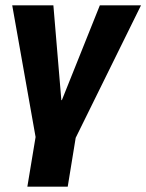

<svg xmlns="http://www.w3.org/2000/svg" viewBox="-20 -523 551 723"><path d="M83 180 114 -7 26 -503H181L211 -146H213L356 -503H511L265 -4L235 180Z"/></svg>

Font: Nunito Sans 7pt Condensed ExtraBold
Style: Italic
Weight: 800
Width: 3
Italic angle: -9°
Designer: Vernon Adams
Foundry: Vernon Adams
Version: Version 3.101;gftools[0.9.27]